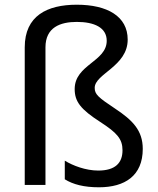

<svg xmlns="http://www.w3.org/2000/svg" viewBox="-20 -851 671 815"><path d="M522 -683C522 -782 435 -831 306 -831C180 -831 85 -784 85 -650V-66H173V-650C173 -735 236 -758 306 -758C380 -758 433 -734 433 -678C433 -589 297 -577 297 -473C297 -420 322 -387 406 -333C477 -287 500 -261 500 -213C500 -160 470 -127 397 -127C344 -127 289 -148 255 -169V-90C290 -68 337 -56 400 -56C510 -56 586 -105 586 -219C586 -298 542 -341 470 -389C396 -438 382 -451 382 -478C382 -538 522 -569 522 -683Z"/></svg>

Font: Noto Sans Malayalam UI
Style: Regular
Weight: 400
Designer: Jelle Bosma - Monotype Design Team
Foundry: Monotype Imaging Inc.
Version: Version 2.104